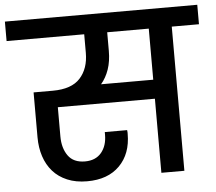

<svg xmlns="http://www.w3.org/2000/svg" viewBox="-77 -798 975 865"><g transform="rotate(-5 411.0 -365.5)"><path d="M431 -568Q431 -521 418.5 -484.5Q406 -448 383 -421H619V-652H431ZM-24 -740H846V-652H723V0H619V-335H180V-203Q180 -150 204.5 -115.5Q229 -81 281 -81Q329 -81 355 -112Q381 -143 381 -193V-205H482Q483 -200 483 -195Q483 -190 483 -188Q483 -98 430 -44.5Q377 9 283 9Q232 9 193 -7.5Q154 -24 128.5 -53Q103 -82 90 -121.5Q77 -161 77 -208V-411H164Q249 -411 288 -454Q327 -497 327 -568V-652H-24Z"/></g></svg>

Font: SVN-Poppins Medium
Style: Regular
Weight: 500
Designer: Ninad Kale (Devanagari), Jonny Pinhorn (Latin)
Foundry: Indian Type Foundry
Version: Version 3.002 2017; ttfautohint (v1.8.3)